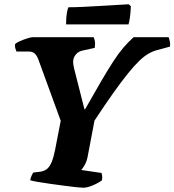

<svg xmlns="http://www.w3.org/2000/svg" viewBox="-20 -878 816 898"><path d="M369 0Q361 0 336.5 -2.5Q312 -5 279 -9.5Q246 -14 213 -18.5Q180 -23 155 -27.5Q130 -32 121 -35Q124 -48 128 -57Q132 -66 136 -71L169 -75Q188 -78 200.5 -88.5Q213 -99 222 -121Q231 -143 238 -179L264 -313L159 -601Q152 -619 142 -628Q132 -637 114 -637H57Q55 -642 52 -651Q49 -660 50 -671Q56 -678 73 -685.5Q90 -693 107.5 -698.5Q125 -704 132 -704H418Q421 -698 423.5 -686Q426 -674 423 -654L368 -642Q347 -638 334.5 -623Q322 -608 322 -588Q322 -581 323.5 -573Q325 -565 327 -556L375 -367H378Q421 -443 452.5 -497Q484 -551 509 -589.5Q534 -628 557 -655Q580 -682 605 -704H769Q771 -697 774 -685.5Q777 -674 775 -660L716 -644Q696 -639 675.5 -627.5Q655 -616 631.5 -593.5Q608 -571 578.5 -534.5Q549 -498 510.5 -444Q472 -390 422 -314L391 -151Q387 -126 377 -108Q367 -90 360 -83L455 -69Q456 -65 457.5 -57.5Q459 -50 457 -35Q440 -22 414 -11Q388 0 369 0ZM289 -764Q289 -795 292.5 -816Q296 -837 300 -844Q330 -844 371 -846Q412 -848 454 -850.5Q496 -853 530 -855Q564 -857 582 -858L592 -849Q591 -819 587.5 -795.5Q584 -772 581 -764Z"/></svg>

Font: Texturina 12pt Black
Style: Italic
Weight: 900
Italic angle: -11°
Designer: Guillermo Torres Carreño
Foundry: Omnibus-Type
Version: Version 1.002